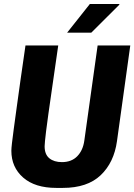

<svg xmlns="http://www.w3.org/2000/svg" viewBox="-20 -908 656 938"><path d="M255 10Q151 10 93.2 -40.5Q35.5 -91 35.5 -171.5Q35.5 -183 38.5 -209.2Q41.5 -235.5 47.2 -277.8Q53 -320 61 -379Q69 -438 79.8 -514.5Q90.5 -591 104.5 -686H264.5Q247.5 -568.5 235.8 -487Q224 -405.5 216.5 -352.2Q209 -299 205.2 -267.5Q201.5 -236 199.8 -219.2Q198 -202.5 198 -193.5Q198 -153.5 221 -134.8Q244 -116 282.5 -116Q329.5 -116 357.5 -144.8Q385.5 -173.5 392 -221.5L457 -686H616.5L551.5 -218.5Q537 -114 471.8 -52Q406.5 10 287 10ZM308 -748.5 419 -888.5H562.5L563.5 -885.5L426 -748.5Z"/></svg>

Font: Chivo Mono Medium
Style: Italic
Weight: 500
Italic angle: -8.05°
Monospace: yes
Designer: Hector Gatti
Foundry: Omnibus-Type
Version: Version 1.008